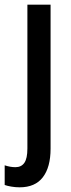

<svg xmlns="http://www.w3.org/2000/svg" viewBox="-49 -560 304 820"><path d="M35 240Q17 240 -0.5 237Q-18 234 -29 230V146Q-5 154 17 154Q42 154 55 135.5Q68 117 68 74V-540H167V75Q167 154 134 197Q101 240 35 240Z"/></svg>

Font: Noto Sans Khmer Condensed Medium
Style: Regular
Weight: 500
Width: 3
Designer: Danh Hong and the Monotype Design Team
Foundry: Monotype Imaging Inc.
Version: Version 2.004; ttfautohint (v1.8.4.7-5d5b)